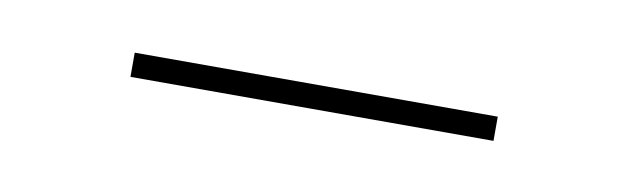

<svg xmlns="http://www.w3.org/2000/svg" viewBox="-22 -677 409 125"><g transform="rotate(10 182.5 -614.0)"><path d="M302.5 -606H62.5V-622H302.5Z"/></g></svg>

Font: Anek Kannada Medium Thin
Style: Regular
Weight: 250
Version: Version 1.003